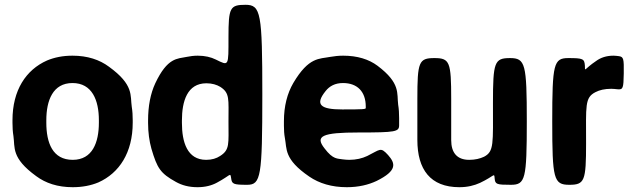

<svg xmlns="http://www.w3.org/2000/svg" viewBox="-20 -770 2631 800"><path d="M32 -269V-259C32 -240 33 -221 36 -203C43 -156 26 -112 131 -36C170 -7 220 10 283 10C323 10 359 3 390 -10C477 -49 533 -134 533 -259V-269C533 -288 532 -307 529 -325C522 -372 539 -416 434 -492C395 -521 345 -538 282 -538C242 -538 207 -531 176 -518C88 -479 32 -394 32 -269ZM392 -269V-259C392 -176 365 -104 283 -104C199 -104 173 -175 173 -259V-269C173 -351 200 -424 282 -424C364 -424 392 -352 392 -269Z M943 -28C946 -3 952 0 1010 0C1067 0 1073 -34 1073 -375C1073 -716 1067 -750 1003 -750C938 -750 932 -738 932 -615C932 -492 934 -495 879 -522C859 -532 834 -538 804 -538C788 -538 772 -536 758 -533C719 -525 678 -531 627 -423C607 -380 597 -328 597 -268V-258C597 -218 602 -182 611 -150C635 -69 648 -48 713 -12C738 2 767 10 803 10C835 10 862 3 884 -9C942 -40 939 -53 943 -28ZM932 -264C932 -170 938 -146 897 -120C882 -110 863 -104 839 -104C760 -104 738 -178 738 -258V-268C738 -348 760 -423 840 -423C864 -423 883 -417 898 -408C938 -382 932 -358 932 -264Z M1597 -124C1565 -159 1565 -147 1510 -120C1489 -110 1464 -104 1435 -104C1426 -104 1417 -105 1408 -106C1387 -110 1368 -104 1332 -152C1292 -203 1321 -218 1475 -218C1628 -218 1643 -221 1643 -248V-278C1643 -298 1642 -316 1639 -334C1633 -381 1650 -423 1553 -496C1517 -523 1469 -538 1410 -538C1391 -538 1373 -536 1356 -533C1311 -524 1267 -534 1202 -424C1177 -381 1163 -328 1163 -265V-246C1163 -228 1164 -211 1167 -195C1176 -150 1162 -107 1269 -34C1310 -6 1362 10 1425 10C1474 10 1515 0 1549 -16C1636 -59 1628 -89 1597 -124ZM1504 -326V-320C1504 -315 1495 -314 1406 -314C1317 -314 1290 -333 1337 -391C1353 -411 1376 -424 1409 -424C1470 -424 1504 -387 1504 -326Z M1935 -104C1884 -104 1860 -134 1860 -186V-357C1860 -512 1854 -528 1790 -528C1725 -528 1719 -512 1719 -358V-187C1719 -64 1773 10 1894 10C1928 10 1956 3 1980 -8C2041 -37 2039 -52 2041 -27C2043 -2 2049 0 2109 0C2169 0 2175 -24 2175 -264C2175 -504 2169 -528 2105 -528C2040 -528 2034 -511 2034 -341C2034 -171 2039 -139 1997 -117C1980 -109 1960 -104 1935 -104Z M2536 -538C2507 -538 2483 -530 2464 -516C2412 -481 2418 -468 2417 -497C2415 -525 2409 -528 2348 -528C2287 -528 2281 -504 2281 -264C2281 -24 2287 0 2352 0C2416 0 2422 -16 2422 -173C2422 -330 2416 -363 2461 -386C2478 -395 2500 -400 2527 -400C2535 -400 2544 -399 2553 -398C2576 -396 2578 -402 2579 -464C2580 -526 2578 -533 2559 -536C2551 -537 2543 -538 2536 -538Z"/></svg>

Font: Asimov Print
Style: A
Weight: 500
Designer: Google
Version: Version 2.000980: 2014